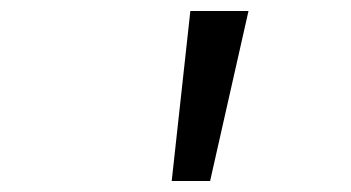

<svg xmlns="http://www.w3.org/2000/svg" viewBox="-20 -800 640 350"><path d="M293 -470 327 -780H433L363 -470Z"/></svg>

Font: CommitMono
Style: Italic
Weight: 400
Monospace: yes
Designer: Eigil Nikolajsen
Foundry: Eigil Nikolajsen
Version: Version 1.143